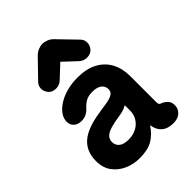

<svg xmlns="http://www.w3.org/2000/svg" viewBox="-229 -905 1033 1033"><g transform="rotate(-45 287.5 -388.0)"><path d="M217.8 15Q171.5 15 131 -2.9Q90.5 -20.8 65.2 -55.4Q40 -90 40 -140.5Q40 -213.8 87.2 -255.2Q134.5 -296.8 241.2 -312.5Q274.5 -317.5 301.8 -322Q329 -326.5 345.4 -336.4Q361.8 -346.2 361.8 -366.5Q361.8 -382.2 353.5 -394Q345.2 -405.8 329.2 -412.1Q313.2 -418.5 289.2 -418.5Q257.5 -418.5 237.9 -406.6Q218.2 -394.8 204.5 -378.5Q192.2 -364.8 175.9 -356.2Q159.5 -347.8 138.8 -347.8Q111.2 -347.8 94.8 -362.4Q78.2 -377 78.2 -402Q78.2 -427 94.2 -449.6Q110.2 -472.2 138.4 -490.2Q166.5 -508.2 204.9 -518.8Q243.2 -529.2 287.2 -529.2Q355.2 -529.2 401.1 -504.5Q447 -479.8 470.4 -435.9Q493.8 -392 493.8 -334.5V-136.5Q493.8 -124.2 496.6 -119.6Q499.5 -115 508.8 -111.8Q525 -106.2 539.1 -92Q553.2 -77.8 553.2 -53.5Q553.2 -26.8 533.4 -8Q513.5 10.8 476.8 10Q435.5 9.2 413 -10.5Q390.5 -30.2 384.5 -61.5L383.8 -68.8H380.8Q353.5 -28 316.8 -6.5Q280 15 217.8 15ZM247.2 -98Q278.8 -98 304.9 -111Q331 -124 346.6 -148.1Q362.2 -172.2 362.2 -204.5V-240.2Q362.2 -243 360.8 -243.1Q359.2 -243.2 355.5 -240.8Q343.5 -233.2 326.6 -229Q309.8 -224.8 291.2 -222.2Q272.8 -219.8 253.5 -215.2Q208.2 -205.8 190.8 -190.6Q173.2 -175.5 173.2 -152.8Q173.2 -128 191.4 -113Q209.5 -98 247.2 -98ZM165.5 -568.2Q136.2 -568.2 121.2 -586.2Q106.2 -604.2 106.2 -625.5Q106.2 -637.5 110.9 -646.8Q115.5 -656 123.2 -664L217.8 -761.5Q232.8 -777 249.9 -784Q267 -791 282.2 -791Q297.5 -791 315 -784Q332.5 -777 346.8 -761.5L441.2 -664Q449.2 -656 453.8 -646.8Q458.2 -637.5 458.2 -625.5Q458.2 -604.2 443.6 -586.2Q429 -568.2 399 -568.2Q387.5 -568.2 376.2 -572.6Q365 -577 355 -586.2L235.5 -698.2H329L209.5 -586.2Q200.2 -577 188.6 -572.6Q177 -568.2 165.5 -568.2Z"/></g></svg>

Font: National Park
Style: Regular
Weight: 400
Designer: Andrea Herstowski, Ben Hoepner
Version: Version 1.009